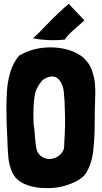

<svg xmlns="http://www.w3.org/2000/svg" viewBox="-20 -950 525 989"><path d="M381 -815Q325 -768 314 -746Q293 -743 252 -743Q224 -743 194.5 -746Q165 -749 150 -753Q174 -773 217 -819Q291 -895 334 -930L415 -845ZM471 -467 470 -449V-431Q468 -398 468 -334Q468 -263 465 -226L462 -193Q457 -112 421 -55Q406 -34 376 -18Q346 -2 310 8Q273 19 223 19Q200 19 191 18Q142 14 103.5 -3.5Q65 -21 47 -55Q23 -100 21 -168L19 -200Q18 -208 18 -233Q13 -315 13 -390Q13 -436 16 -482Q19 -532 33.5 -579.5Q48 -627 78 -663L100 -675Q164 -706 240 -706Q288 -706 330.5 -693.5Q373 -681 405 -657Q440 -625 451 -594Q463 -562 468 -530Q471 -499 471 -467ZM313 -421 309 -473Q307 -501 295.5 -522.5Q284 -544 266 -553Q258 -556 250 -556Q226 -556 203 -540Q191 -530 179.5 -511.5Q168 -493 162 -474Q152 -430 152 -362Q152 -328 153 -311V-312Q157 -292 159 -259L160 -245Q164 -195 171 -171V-172Q180 -152 197.5 -141.5Q215 -131 235 -131Q251 -131 267.5 -138.5Q284 -146 296 -160Q306 -173 308.5 -182Q311 -191 311 -210Q311 -227 312 -235L313 -248L314 -267V-281L315 -300V-348L313 -416Z"/></svg>

Font: Londrina Solid Black
Style: Regular
Weight: 900
Designer: Marcelo Magalhaes
Foundry: Marcelo Magalhães
Version: Version 1.002